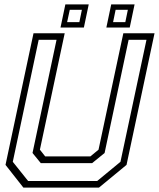

<svg xmlns="http://www.w3.org/2000/svg" viewBox="-20 -851 721 871"><path d="M86 0 5 -103 132 -700H273.5L161 -172L185 -141.5H390L427 -172L539.5 -700H681L554 -103L429 0ZM107.5 -30H421L526.5 -117L644.5 -670.5H563.5L454.5 -157L398 -111H165L127.5 -157L236.5 -670.5H155.5L38 -117ZM462.5 -726 484.5 -831H590.5L568.5 -726ZM254.5 -726 276.5 -831H382.5L360.5 -726ZM284.5 -750.5H340L351.5 -806.5H296.5ZM493 -750.5H548.5L560 -806.5H504.5Z"/></svg>

Font: Tourney Thin Light
Style: Italic
Weight: 300
Italic angle: -12°
Version: Version 1.015